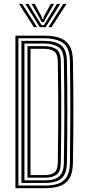

<svg xmlns="http://www.w3.org/2000/svg" viewBox="-20 -987 458 1007"><path d="M60.8 0V-800H211.2Q256.2 -800 289.9 -789.4Q323.5 -778.8 342.6 -750Q361.8 -721.2 362.5 -667Q364.8 -539.5 364.9 -409.2Q365 -279 362.5 -133.2Q361.8 -78.8 343.2 -50Q324.8 -21.2 292.4 -10.6Q260 0 217 0ZM76.5 -13.8H217Q255.8 -13.8 284.6 -23.5Q313.5 -33.2 329.8 -59.1Q346 -85 346.8 -133.5Q348.5 -251 348.9 -389.1Q349.2 -527.2 346.8 -666.8Q345.5 -737.2 310.2 -761.8Q275 -786.2 211.2 -786.2H76.5ZM92.5 -27.5V-772.5H211.2Q269.2 -772.5 299.5 -750.2Q329.8 -728 331 -666.8Q333 -537.8 333.1 -407.2Q333.2 -276.8 331 -133.5Q330.2 -90 315.6 -67.1Q301 -44.2 275.6 -35.9Q250.2 -27.5 217 -27.5ZM108.2 -41.2H217Q266.5 -41.2 290.4 -62Q314.2 -82.8 315 -134Q317.2 -263.5 317.4 -396.4Q317.5 -529.2 315 -666.5Q314 -722 286.1 -740.4Q258.2 -758.8 211.2 -758.8H108.2ZM124 -55V-745H211.2Q249.5 -745 273.8 -730.1Q298 -715.2 299 -666Q300.5 -575.2 301.1 -491.6Q301.8 -408 301.2 -321.2Q300.8 -234.5 299 -134.2Q298 -85.2 275.4 -70.1Q252.8 -55 217 -55ZM140 -68.8H217Q242.2 -68.8 262.4 -80.1Q282.5 -91.5 283.2 -136Q284.8 -217 285.2 -307.6Q285.8 -398.2 285.2 -489.6Q284.8 -581 283.2 -664Q282.5 -706 262.6 -718.6Q242.8 -731.2 211.2 -731.2H140ZM79.5 -966.8H96.2L174.5 -844.2H158ZM112.2 -966.8H129.5L182.8 -879.5L198.2 -855.2H210.2L225.5 -879.5L278.8 -966.8H296L219.2 -844.2H189ZM145 -966.8H162.2L198.2 -900.2L201.5 -887.5H207L210 -900.2L246.5 -966.8H263.8L220.2 -891.5L210.2 -871.2H198.2L188.2 -891.5ZM312 -966.8H329L250.2 -844.2H233.8Z"/></svg>

Font: Big Shoulders Inline Text
Style: Regular
Weight: 400
Designer: Patric King
Foundry: XO Type Co
Version: Version 1.000